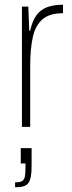

<svg xmlns="http://www.w3.org/2000/svg" viewBox="-20 -538 306 814"><path d="M73 0V-510H100L104 -408H108Q117 -450 135 -474Q153 -498 181 -508Q209 -518 247 -518V-482Q190 -482 160 -456Q130 -430 119 -380Q108 -330 108 -259V0ZM44 256V235Q65 235 74 229.5Q83 224 85.5 210Q88 196 88 172V155H68V90H114V165Q114 192 111 209.5Q108 227 100.5 237.5Q93 248 79 252Q65 256 44 256Z"/></svg>

Font: Saira Condensed Thin
Style: Regular
Weight: 250
Width: 3
Designer: Hector Gatti with collaboration of the Omnibus-Type team
Foundry: Omnibus-Type
Version: Version 1.101